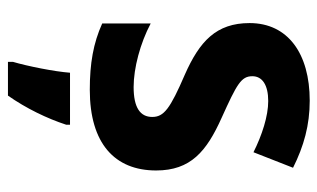

<svg xmlns="http://www.w3.org/2000/svg" viewBox="-182 -416 818 495"><g transform="rotate(90 227.5 -168.0)"><path d="M419 -161C419 -250 370 -291 283 -330C197 -369 176 -380 176 -409C176 -435 199 -450 240 -450C279 -450 328 -434 372 -412L412 -514C356 -542 302 -557 239 -557C118 -557 39 -501 39 -402C39 -316 86 -273 172 -235C260 -197 281 -181 281 -151C281 -120 257 -103 204 -103C155 -103 91 -120 40 -147V-22C91 1 143 10 211 10C349 10 419 -54 419 -161ZM301 71V61H167C164 101 150 171 139 208V221H226C259 174 285 120 301 71Z"/></g></svg>

Font: Noto Sans Khmer SemiCondensed
Style: Bold
Weight: 700
Width: 4
Designer: Danh Hong and the Monotype Design Team
Foundry: Monotype Imaging Inc.
Version: Version 2.004